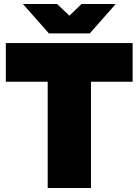

<svg xmlns="http://www.w3.org/2000/svg" viewBox="-20 -934 688 954"><path d="M217 0H432V-528H639V-720H9V-528H217ZM94 -914 223 -768H426L555 -914H385L325 -856L264 -914Z"/></svg>

Font: Aspekta 950
Style: Regular
Weight: 950
Designer: Ivo Dolenc
Version: Version 2.000